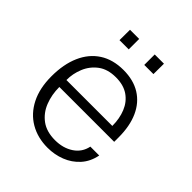

<svg xmlns="http://www.w3.org/2000/svg" viewBox="-194 -814 948 948"><g transform="rotate(45 280.0 -340.0)"><path d="M120.5 -243.5Q120.5 -189.5 138.5 -143.8Q156.5 -98 194.2 -70.2Q232 -42.5 291 -42.5Q347 -42.5 387.2 -69.2Q427.5 -96 437 -143.5H499Q489 -92.5 458 -58.2Q427 -24 383.5 -7Q340 10 291.5 10Q222 10 168.8 -21Q115.5 -52 85.5 -111Q55.5 -170 55.5 -253.5Q55.5 -337.5 82.5 -399Q109.5 -460.5 161 -493.8Q212.5 -527 285.5 -527Q355 -527 403.8 -496.8Q452.5 -466.5 478 -410Q503.5 -353.5 503.5 -274.5V-243.5ZM121 -292.5H441.5Q441.5 -344 424.5 -385.5Q407.5 -427 372.8 -451Q338 -475 284.5 -475Q227.5 -475 191.2 -447.8Q155 -420.5 137.8 -378.5Q120.5 -336.5 121 -292.5ZM340 -617V-690H404.5L404 -617ZM167 -617 167.5 -690H231.5V-617Z"/></g></svg>

Font: Public Sans ExtraLight
Style: Regular
Weight: 250
Designer: The Public Sans Project Authors: Dan O. Williams and USWDS (Libre Franklin designed by Pablo Impallari and Rodrigo Fuenz
Version: Version 1.007